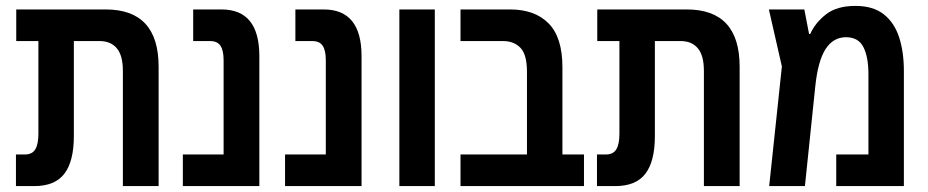

<svg xmlns="http://www.w3.org/2000/svg" viewBox="-20 -630 3142 650"><path d="M34 0V-107H64Q89 -107 99.5 -124.5Q110 -142 110 -177V-491H35V-598H338Q517 -598 517 -404V0H396V-390Q396 -442 375.5 -466.5Q355 -491 317 -491H230V-169Q230 -84 198 -42Q166 0 96 0Z M599 0V-107H737V-426Q737 -459 726.5 -475Q716 -491 691 -491H634V-598H730Q858 -598 858 -440V0Z M945 0V-107H1083V-426Q1083 -459 1072.5 -475Q1062 -491 1037 -491H980V-598H1076Q1204 -598 1204 -440V0Z M1332 0V-598H1452V0Z M1539 0V-107H1764V-387Q1764 -445 1742 -468Q1720 -491 1683 -491H1539V-598H1707Q1791 -598 1837.5 -550.5Q1884 -503 1884 -403V-107H1957V0Z M2001 0V-107H2031Q2056 -107 2066.5 -124.5Q2077 -142 2077 -177V-491H2002V-598H2305Q2484 -598 2484 -404V0H2363V-390Q2363 -442 2342.5 -466.5Q2322 -491 2284 -491H2197V-169Q2197 -84 2165 -42Q2133 0 2063 0Z M2876 -610Q2936 -610 2972 -581.5Q3008 -553 3024 -503.5Q3040 -454 3040 -390V0H2811V-107H2920V-379Q2920 -437 2903 -470.5Q2886 -504 2844 -504Q2801 -504 2775 -464Q2749 -424 2740 -337L2705 0H2584L2627 -405L2583 -598H2703L2719 -515H2723Q2740 -553 2776.5 -581.5Q2813 -610 2876 -610Z"/></svg>

Font: Noto Sans Hebrew Condensed SemiBold
Style: Regular
Weight: 600
Width: 3
Designer: Monotype Design Team
Foundry: Monotype Imaging Inc.
Version: Version 2.004; ttfautohint (v1.8.4.7-5d5b)